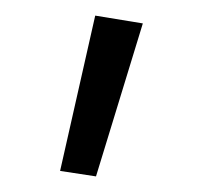

<svg xmlns="http://www.w3.org/2000/svg" viewBox="-20 -731 263 246"><path d="M57 -512 102 -711 163 -701 103 -505Z"/></svg>

Font: Isabella Sans
Style: Regular
Weight: 400
Designer: Original fonts by Christian Thalmann (Catharsis Fonts), Modifications by Cristiano Sobral
Version: Version 0.002;July 12, 2020;FontCreator 13.0.0.2655 64-bit; 